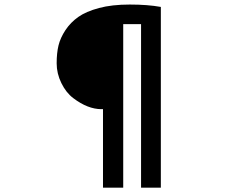

<svg xmlns="http://www.w3.org/2000/svg" viewBox="-20 -787 1031 862"><path d="M702.1 -755.9V55.7H613.3V-678.7H533.2V55.7H442.4V-296.9H435.5Q374 -296.9 308.6 -346.7Q276.4 -371.1 255.4 -414.1Q234.4 -457 234.4 -502.9Q234.4 -548.8 242.7 -583Q251 -617.2 273.9 -651.9Q296.9 -686.5 331.5 -710.9Q366.2 -735.4 424.3 -751Q482.4 -766.6 562.5 -766.6Q642.6 -766.6 702.1 -755.9Z"/></svg>

Font: GenEi M Gothic v2 Bold
Style: Regular
Weight: 700
Version: Version 2.0